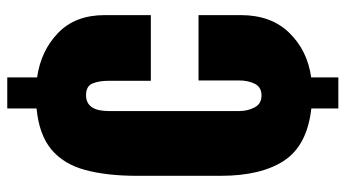

<svg xmlns="http://www.w3.org/2000/svg" viewBox="-228 -630 938 521"><g transform="rotate(-90 240.5 -370.0)"><path d="M206.1 79.6V6.3Q106 -4.9 64.7 -67.4Q23.4 -129.9 23.4 -240.2V-465.8Q23.4 -548.8 39.3 -607.4Q55.2 -666 95 -699.2Q134.8 -732.4 206.1 -739.3V-818.8H290.5V-737.8Q362.8 -727.5 411.1 -680.9Q459.5 -634.3 459.5 -554.2V-429.2H281.2V-544.9Q281.2 -570.3 273.9 -587.6Q266.6 -605 242.2 -605Q199.2 -605 199.2 -543.9V-189Q199.2 -166.5 209 -147.7Q218.8 -128.9 241.2 -128.9Q264.2 -128.9 273.2 -147.2Q282.2 -165.5 282.2 -189.9V-299.8H459.5V-185.1Q459.5 -103 411.6 -53.7Q363.8 -4.4 290.5 5.9V79.6Z"/></g></svg>

Font: Anton SC
Style: Regular
Weight: 400
Designer: Vernon Adams
Foundry: Vernon Adams
Version: Version 2.116; ttfautohint (v1.8.4.7-5d5b)